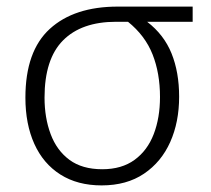

<svg xmlns="http://www.w3.org/2000/svg" viewBox="-20 -552 639 582"><path d="M288 10Q215 10 163 -23Q111 -56 84 -116Q57 -176 57 -256Q57 -397 131 -464.5Q205 -532 337 -532H564V-486H426Q477 -447 500 -390Q523 -333 523 -259Q523 -182 496 -121.5Q469 -61 416.5 -25.5Q364 10 288 10ZM290 -39Q349 -39 388 -67.5Q427 -96 446 -145.5Q465 -195 465 -258Q465 -330 442.5 -387Q420 -444 368 -486H332Q227 -486 171 -429.5Q115 -373 115 -256Q115 -195 133.5 -145.5Q152 -96 190.5 -67.5Q229 -39 290 -39Z"/></svg>

Font: RS Noto Sans Light
Style: Regular
Weight: 300
Designer: Monotype Design Team
Foundry: Monotype Imaging Inc.
Version: Version 3.10